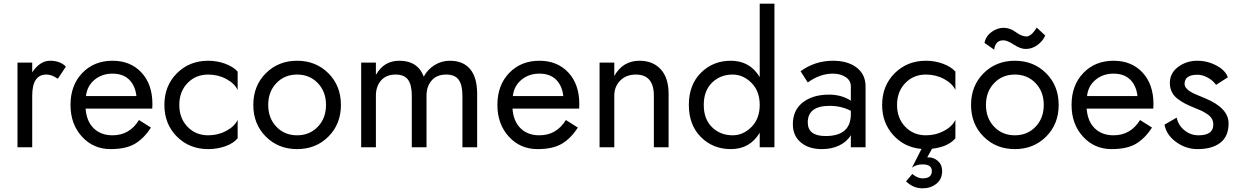

<svg xmlns="http://www.w3.org/2000/svg" viewBox="-20 -800 6724 1043"><path d="M294 -372Q262 -395 232 -395Q155 -395 155 -280V0H75V-460H155V-407Q197 -470 252 -470Q307 -470 338 -438Z M363 -230Q363 -337 427 -403.5Q491 -470 591 -470Q689 -470 748.5 -406Q808 -342 808 -234Q808 -218 807 -210H445Q450 -141 489 -103Q528 -65 591 -65Q684 -65 735 -148L800 -107Q762 -48 713 -19Q664 10 581 10Q487 10 425 -58Q363 -126 363 -230ZM721 -278Q715 -334 682 -367Q649 -400 591 -400Q534 -400 493.5 -366.5Q453 -333 447 -278Z M1111 -65Q1165 -65 1210 -89.5Q1255 -114 1271 -149V-49Q1248 -21 1204 -5.5Q1160 10 1111 10Q1009 10 941 -58Q873 -126 873 -230Q873 -334 941 -402Q1009 -470 1111 -470Q1159 -470 1203 -454Q1247 -438 1271 -411V-311Q1255 -346 1210 -370.5Q1165 -395 1111 -395Q1043 -395 998.5 -348.5Q954 -302 954 -230Q954 -158 998.5 -111.5Q1043 -65 1111 -65Z M1481.5 -348.5Q1437 -302 1437 -230Q1437 -158 1481.5 -111.5Q1526 -65 1594 -65Q1662 -65 1706.5 -111.5Q1751 -158 1751 -230Q1751 -302 1706.5 -348.5Q1662 -395 1594 -395Q1526 -395 1481.5 -348.5ZM1424 -58Q1356 -126 1356 -230Q1356 -334 1424 -402Q1492 -470 1594 -470Q1696 -470 1764 -402Q1832 -334 1832 -230Q1832 -126 1764 -58Q1696 10 1594 10Q1492 10 1424 -58Z M2572 -290V0H2492V-280Q2492 -339 2471.5 -367Q2451 -395 2404 -395Q2353 -395 2325 -363Q2297 -331 2297 -280V0H2217V-280Q2217 -339 2196.5 -367Q2176 -395 2129 -395Q2078 -395 2050 -363Q2022 -331 2022 -280V0H1942V-460H2022V-393Q2065 -470 2149 -470Q2249 -470 2282 -384Q2304 -424 2341.5 -447Q2379 -470 2424 -470Q2496 -470 2534 -424.5Q2572 -379 2572 -290Z M2682 -230Q2682 -337 2746 -403.5Q2810 -470 2910 -470Q3008 -470 3067.5 -406Q3127 -342 3127 -234Q3127 -218 3126 -210H2764Q2769 -141 2808 -103Q2847 -65 2910 -65Q3003 -65 3054 -148L3119 -107Q3081 -48 3032 -19Q2983 10 2900 10Q2806 10 2744 -58Q2682 -126 2682 -230ZM3040 -278Q3034 -334 3001 -367Q2968 -400 2910 -400Q2853 -400 2812.5 -366.5Q2772 -333 2766 -278Z M3532 -280Q3532 -395 3434 -395Q3382 -395 3349.5 -362.5Q3317 -330 3317 -280V0H3237V-460H3317V-387Q3363 -470 3454 -470Q3527 -470 3569.5 -423.5Q3612 -377 3612 -290V0H3532Z M3960 -65Q4017 -65 4062 -110Q4107 -155 4107 -230Q4107 -305 4062 -350Q4017 -395 3960 -395Q3893 -395 3848 -351Q3803 -307 3803 -230Q3803 -153 3848 -109Q3893 -65 3960 -65ZM3950 -470Q4054 -470 4107 -381V-780H4187V0H4107V-79Q4054 10 3950 10Q3853 10 3787.5 -55.5Q3722 -121 3722 -230Q3722 -339 3787.5 -404.5Q3853 -470 3950 -470Z M4368 -352 4329 -413Q4407 -470 4505 -470Q4585 -470 4633.5 -433Q4682 -396 4682 -330V0H4602V-66Q4581 -30 4539.5 -10Q4498 10 4445 10Q4373 10 4330 -26.5Q4287 -63 4287 -125Q4287 -202 4341.5 -244Q4396 -286 4483 -286Q4552 -286 4602 -253V-330Q4602 -363 4573.5 -381.5Q4545 -400 4505 -400Q4434 -400 4368 -352ZM4368 -135Q4368 -61 4465 -61Q4602 -61 4602 -180V-198Q4550 -225 4487 -225Q4368 -225 4368 -135Z M5010 -65Q5064 -65 5109 -89.5Q5154 -114 5170 -149V-49Q5131 -2 5043 8L5017 55H5026Q5053 55 5075.5 75Q5098 95 5098 129Q5098 173 5067 198Q5036 223 4992 223Q4940 223 4902 185L4936 145Q4964 169 4992 169Q5042 169 5042 129Q5042 93 4992 93Q4957 93 4934 111L4986 9Q4893 1 4832.5 -66Q4772 -133 4772 -230Q4772 -334 4840 -402Q4908 -470 5010 -470Q5058 -470 5102 -454Q5146 -438 5170 -411V-311Q5154 -346 5109 -370.5Q5064 -395 5010 -395Q4942 -395 4897.5 -348.5Q4853 -302 4853 -230Q4853 -158 4897.5 -111.5Q4942 -65 5010 -65Z M5328 -567Q5335 -603 5366 -626Q5397 -649 5432 -649Q5466 -649 5498 -625.5Q5530 -602 5556 -602Q5582 -602 5612 -650L5658 -607Q5645 -577 5616 -555.5Q5587 -534 5552 -534Q5523 -534 5487.5 -557.5Q5452 -581 5431 -581Q5404 -581 5392.5 -564Q5381 -547 5381 -530ZM5380.5 -348.5Q5336 -302 5336 -230Q5336 -158 5380.5 -111.5Q5425 -65 5493 -65Q5561 -65 5605.5 -111.5Q5650 -158 5650 -230Q5650 -302 5605.5 -348.5Q5561 -395 5493 -395Q5425 -395 5380.5 -348.5ZM5323 -58Q5255 -126 5255 -230Q5255 -334 5323 -402Q5391 -470 5493 -470Q5595 -470 5663 -402Q5731 -334 5731 -230Q5731 -126 5663 -58Q5595 10 5493 10Q5391 10 5323 -58Z M5801 -230Q5801 -337 5865 -403.5Q5929 -470 6029 -470Q6127 -470 6186.5 -406Q6246 -342 6246 -234Q6246 -218 6245 -210H5883Q5888 -141 5927 -103Q5966 -65 6029 -65Q6122 -65 6173 -148L6238 -107Q6200 -48 6151 -19Q6102 10 6019 10Q5925 10 5863 -58Q5801 -126 5801 -230ZM6159 -278Q6153 -334 6120 -367Q6087 -400 6029 -400Q5972 -400 5931.5 -366.5Q5891 -333 5885 -278Z M6372 -161Q6381 -119 6414.5 -92Q6448 -65 6491 -65Q6571 -65 6571 -123Q6571 -141 6563 -155Q6555 -169 6537.5 -180.5Q6520 -192 6506.5 -198.5Q6493 -205 6467 -215Q6438 -227 6419 -236.5Q6400 -246 6378.5 -262Q6357 -278 6346 -300Q6335 -322 6335 -349Q6335 -403 6380 -436.5Q6425 -470 6484 -470Q6539 -470 6588 -444Q6637 -418 6650 -380L6586 -339Q6569 -363 6540.5 -378.5Q6512 -394 6485 -394Q6415 -394 6415 -344Q6415 -338 6417 -332.5Q6419 -327 6423.5 -322Q6428 -317 6432.5 -312.5Q6437 -308 6445.5 -303Q6454 -298 6459 -295Q6464 -292 6475.5 -287.5Q6487 -283 6492 -280.5Q6497 -278 6510 -273Q6523 -268 6527 -266Q6654 -213 6654 -130Q6654 -59 6609 -24.5Q6564 10 6486 10Q6422 10 6369 -28.5Q6316 -67 6306 -123Z"/></svg>

Font: renner_400book
Style: Book
Weight: 400
Version: Version 003.000 ; ttfautohint (v0.97) -l 8 -r 50 -G 200 -x 1